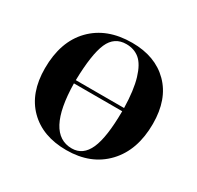

<svg xmlns="http://www.w3.org/2000/svg" viewBox="-123 -673 852 829"><g transform="rotate(30 303.5 -258.0)"><path d="M297.9 14.2Q179.7 14.2 110.8 -54.7Q42 -123.5 42 -246.1Q42 -379.4 115.2 -454.6Q188.5 -529.8 314 -529.8Q429.7 -529.8 497.8 -461.4Q565.9 -393.1 565.9 -271Q565.9 -139.6 493.2 -62.7Q420.4 14.2 297.9 14.2ZM183.1 -268.1H423.8Q421.9 -356.4 405.3 -411.6Q388.7 -466.8 361.6 -489.5Q334.5 -512.2 294.9 -512.2Q235.8 -512.2 210.9 -455.8Q186 -399.4 183.1 -268.1ZM314.9 -3.9Q370.6 -3.9 397 -63.2Q423.3 -122.6 423.8 -252H183.1Q187 -3.9 314.9 -3.9Z"/></g></svg>

Font: Display Semibold
Style: Regular
Weight: 600
Designer: Latin by Veronika Burian and Jose Scaglione. Greek by Irene Vlachou. Cyrillic by Vera Evstafieva.
Foundry: TypeTogether
Version: Version 3.002